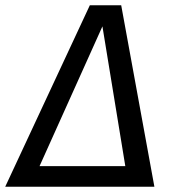

<svg xmlns="http://www.w3.org/2000/svg" viewBox="-52 -709 649 729"><path d="M98.1 -78.1H423.8L336.9 -608.9ZM534.2 0H-32.2L289.1 -689H408.2Z"/></svg>

Font: FiraSans-Italic
Style: Italic
Weight: 400
Italic angle: -8°
Designer: Carrois Corporate & Edenspiekermann AG
Foundry: Carrois Corporate GbR & Edenspiekermann AG
Version: Version 3.106;PS 003.106;hotconv 1.0.70;makeotf.lib2.5.58329